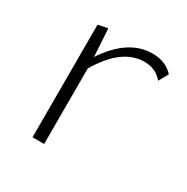

<svg xmlns="http://www.w3.org/2000/svg" viewBox="-106 -508 586 601"><g transform="rotate(30 187.0 -207.5)"><path d="M281 -415Q329 -415 357 -384L338 -350Q313 -380 272 -380Q191 -380 128 -273V0H86V-407L121 -414L127 -314Q194 -415 281 -415Z"/></g></svg>

Font: EauTestInfant Light
Style: Regular
Weight: 300
Designer: Christian Thalmann (Catharsis Fonts)
Version: Version 0.001;PS 000.001;hotconv 1.0.88;makeotf.lib2.5.64775